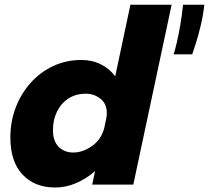

<svg xmlns="http://www.w3.org/2000/svg" viewBox="-20 -802 908 834"><path d="M219.5 12.5Q130.5 12.5 77.8 -43.8Q25 -100 25 -205.5Q25 -274 48.2 -334.8Q71.5 -395.5 113 -442Q154.5 -488.5 210.8 -515Q267 -541.5 333.5 -541.5Q380.5 -541.5 418.2 -522.5Q456 -503.5 480.5 -470.5L546.5 -781.5H725.5L559 0H380.5L393 -59Q355 -25.5 310.5 -6.5Q266 12.5 219.5 12.5ZM210 -236.5Q210 -189 234.8 -164.2Q259.5 -139.5 298.5 -139.5Q339 -139.5 379 -167.2Q419 -195 432.5 -244.5L442 -289.5Q444 -302.5 444 -310.5Q444 -351.5 416.2 -373.2Q388.5 -395 352.5 -395Q309.5 -395 277.2 -374Q245 -353 227.5 -317Q210 -281 210 -236.5ZM867.5 -781.5Q862.5 -735.5 852 -691.5Q841.5 -647.5 830.8 -614Q820 -580.5 815 -566H734Q739.5 -581 747.2 -614Q755 -647 762.8 -690.8Q770.5 -734.5 775 -781.5Z"/></svg>

Font: Epilogue ExtraBold
Style: Italic
Weight: 800
Italic angle: -12°
Designer: Tyler Finck
Foundry: Etcetera Type Co
Version: Version 2.111; ttfautohint (v1.8.3)